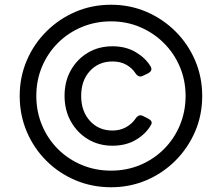

<svg xmlns="http://www.w3.org/2000/svg" viewBox="-20 -777 935 809"><path d="M448 12Q368 12 298 -17.5Q228 -47 175 -100Q122 -153 92.5 -223Q63 -293 63 -373Q63 -452 92.5 -521.5Q122 -591 175 -644Q228 -697 297.5 -727Q367 -757 448 -757Q528 -757 597.5 -727Q667 -697 720 -644Q773 -591 802.5 -521.5Q832 -452 832 -373Q832 -292 802 -222.5Q772 -153 719 -100Q666 -47 596.5 -17.5Q527 12 448 12ZM448 -58Q514 -58 571 -82Q628 -106 671 -149Q714 -192 738 -249.5Q762 -307 762 -373Q762 -438 738 -495Q714 -552 671 -595Q628 -638 571 -662.5Q514 -687 448 -687Q382 -687 324.5 -663Q267 -639 224 -596Q181 -553 157 -496Q133 -439 133 -373Q133 -307 157 -249.5Q181 -192 224 -149Q267 -106 324.5 -82Q382 -58 448 -58ZM454 -163Q396 -163 350.5 -190.5Q305 -218 278.5 -265.5Q252 -313 252 -373Q252 -434 278.5 -481Q305 -528 350.5 -555Q396 -582 454 -582Q510 -582 551.5 -557.5Q593 -533 614 -498Q626 -479 602 -467L583 -458Q565 -448 551 -468Q537 -490 512.5 -504Q488 -518 454 -518Q396 -518 359 -478Q322 -438 322 -373Q322 -308 359 -267.5Q396 -227 454 -227Q486 -227 511 -241Q536 -255 551 -277Q565 -298 583 -288L603 -278Q625 -267 617 -252Q597 -215 554.5 -189Q512 -163 454 -163Z"/></svg>

Font: Pitagon Sans Text
Style: Regular
Weight: 400
Designer: Travis Tran
Foundry: Pitagon
Version: Version 1.001; ttfautohint (v1.8.4.7-5d5b);gftools[0.9.26]